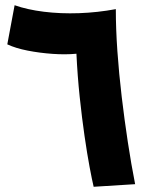

<svg xmlns="http://www.w3.org/2000/svg" viewBox="-20 -716 585 736"><path d="M339 0Q333 -25 323.5 -75.5Q314 -126 304 -195Q294 -264 285.5 -344.5Q277 -425 273 -510Q231 -506 181.5 -509.5Q132 -513 86 -522Q40 -531 8 -546L36 -696Q84 -679 148 -671Q212 -663 283 -665.5Q354 -668 424 -681Q424 -605 430 -519.5Q436 -434 446.5 -345.5Q457 -257 470 -171.5Q483 -86 498 -10Z"/></svg>

Font: Noto Sans Thaana ExtraBold
Style: Regular
Weight: 800
Designer: David Williams
Foundry: Google Inc.
Version: Version 3.001; ttfautohint (v1.8.4.7-5d5b)